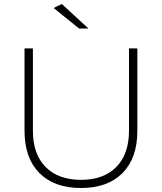

<svg xmlns="http://www.w3.org/2000/svg" viewBox="-20 -942 812 963"><path d="M103 -286.1V-699.2H145V-286.1Q145 -169.4 208.5 -104.7Q272 -40 386.2 -40Q500 -40 563.5 -104.7Q627 -169.4 627 -286.1V-699.2H668.9V-286.1Q668.9 -149.4 594.7 -74.2Q520.5 1 386.2 1Q252 1 177.5 -74.2Q103 -149.4 103 -286.1ZM249 -901.9 290 -921.9 423.8 -798.8H377Z"/></svg>

Font: Trueno UltraLight
Style: Regular
Weight: 250
Designer: Julieta Ulanovsky
Foundry: Julieta Ulanovsky
Version: Version 3.001b | FøM Fix